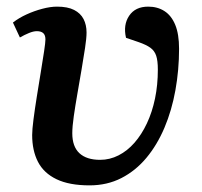

<svg xmlns="http://www.w3.org/2000/svg" viewBox="-20 -545 610 579"><path d="M250 14Q189 14 150.5 -4.5Q112 -23 94.5 -57Q77 -91 77 -138Q77 -154 81 -185Q85 -216 91 -253.5Q97 -291 103 -327.5Q109 -364 113 -390.5Q117 -417 117 -426Q117 -439 110.5 -445Q104 -451 91 -451Q81 -451 67.5 -445.5Q54 -440 40 -432L19 -477Q37 -491 60 -501.5Q83 -512 107.5 -518.5Q132 -525 152 -525Q184 -525 203.5 -515Q223 -505 232 -487.5Q241 -470 241 -447Q241 -430 236.5 -400.5Q232 -371 226 -335.5Q220 -300 213.5 -263Q207 -226 202.5 -194.5Q198 -163 198 -143Q198 -103 219.5 -83Q241 -63 282 -63Q311 -63 337.5 -76.5Q364 -90 385.5 -114.5Q407 -139 423 -173Q439 -207 447.5 -248Q456 -289 456 -335Q456 -362 451 -377Q446 -392 433.5 -401Q421 -410 398 -418L360 -431Q351 -470 369.5 -497.5Q388 -525 427 -525Q455 -525 476 -511.5Q497 -498 508.5 -470Q520 -442 520 -398Q520 -334 509 -273Q498 -212 476 -160Q454 -108 421.5 -69Q389 -30 346 -8Q303 14 250 14Z"/></svg>

Font: Literata 18pt SemiBold
Style: Italic
Weight: 600
Italic angle: -2°
Designer: Latin by Veronika Burian and Jose Scaglione. Greek by Irene Vlachou. Cyrillic by Vera Evstafieva
Foundry: TypeTogether
Version: Version 3.103;gftools[0.9.29]